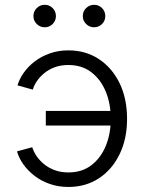

<svg xmlns="http://www.w3.org/2000/svg" viewBox="-20 -757 594 788"><path d="M260.7 10.3Q219.2 10.3 183.8 -2.2Q148.4 -14.6 121.1 -35.9Q93.8 -57.1 75.7 -82.8Q57.6 -108.4 49.8 -135.7L112.3 -152.8Q117.2 -136.2 129.2 -117.9Q141.1 -99.6 159.9 -84Q178.7 -68.4 204.1 -58.8Q229.5 -49.3 260.7 -49.3Q316.4 -49.3 355 -78.9Q393.6 -108.4 414.1 -158.2Q434.6 -208 434.6 -269Q434.6 -331.1 414.1 -380.9Q393.6 -430.7 355 -460.4Q316.4 -490.2 260.7 -490.2Q229.5 -490.2 204.6 -481Q179.7 -471.7 161.4 -456.5Q143.1 -441.4 131.1 -423.6Q119.1 -405.8 114.7 -389.2L51.8 -406.7Q59.6 -433.1 77.6 -458.7Q95.7 -484.4 122.6 -504.9Q149.4 -525.4 184.3 -537.8Q219.2 -550.3 260.7 -550.3Q331.5 -550.3 385.7 -514.6Q439.9 -479 470.7 -415.8Q501.5 -352.5 501.5 -269Q501.5 -187 470.7 -123.8Q439.9 -60.5 385.7 -25.1Q331.5 10.3 260.7 10.3ZM446.8 -241.7H168V-301.8H446.8ZM366.2 -645Q347.2 -645 333.5 -658.4Q319.8 -671.9 319.8 -690.9Q319.8 -710.4 333.5 -723.9Q347.2 -737.3 366.2 -737.3Q385.3 -737.3 398.7 -723.9Q412.1 -710.4 412.1 -690.9Q412.1 -671.9 398.7 -658.4Q385.3 -645 366.2 -645ZM163.6 -645Q144.5 -645 130.9 -658.4Q117.2 -671.9 117.2 -690.9Q117.2 -710.4 130.9 -723.9Q144.5 -737.3 163.6 -737.3Q182.6 -737.3 196 -723.9Q209.5 -710.4 209.5 -690.9Q209.5 -671.9 196 -658.4Q182.6 -645 163.6 -645Z"/></svg>

Font: Inter 16pt Light
Style: Regular
Weight: 300
Version: Version 4.001;git-66647c0bb